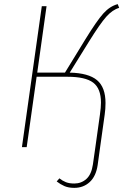

<svg xmlns="http://www.w3.org/2000/svg" viewBox="-20 -711 607 928"><path d="M410 -510 317 -360Q408 -358 449 -323.5Q490 -289 490 -213Q490 -184 486 -157L464 0L452 87Q444 141 413.5 169Q383 197 339 197Q311 197 291.5 188.5Q272 180 254 166L267 151Q282 163 298.5 169.5Q315 176 339 176Q373 176 397.5 154Q422 132 429 84L441 0L463 -157Q468 -192 468 -215Q468 -283 430.5 -311.5Q393 -340 306 -340H157L109 0H86L182 -681H205L160 -360H294L392 -520Q448 -611 479.5 -646Q511 -681 549 -691L556 -673Q524 -664 494 -630.5Q464 -597 410 -510Z"/></svg>

Font: Fira Sans Thin
Style: Italic
Weight: 250
Italic angle: -8°
Designer: Carrois Corporate & Edenspiekermann AG
Foundry: Carrois Corporate GbR & Edenspiekermann AG
Version: Version 4.203